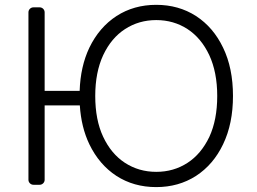

<svg xmlns="http://www.w3.org/2000/svg" viewBox="-20 -757 1055 787"><path d="M96.6 -20.2V-706.3Q96.6 -714.8 102.6 -720.9Q108.7 -726.9 117.5 -726.9H142.4Q150.9 -726.9 157 -720.9Q163 -714.8 163 -706.3V-384.6H306.5Q309.7 -484.4 346.2 -561.4Q386.7 -645.2 457.7 -691.4Q528.8 -737.2 620.4 -737.2Q712 -737.2 783.4 -691.4Q854.8 -644.9 894.5 -561.4Q935 -478 935 -363.6Q935 -250 894.5 -165.8Q854.8 -82.4 783.4 -35.9Q712 9.9 620.4 9.9Q528.4 9.9 457.4 -35.9Q386.7 -82 346.2 -165.8Q312.9 -235.4 307.2 -324.9H163V-20.2Q163 -11.7 157 -5.7Q150.9 0.4 142.4 0.4H117.5Q108.7 0.4 102.6 -5.7Q96.6 -11.7 96.6 -20.2ZM402.7 -196.7Q435.4 -126.8 491.8 -89.8Q549 -52.6 620.4 -52.6Q691.8 -52.6 748.6 -89.5Q804.3 -125.4 838.1 -196Q870.4 -266 870.4 -363.6Q870.4 -460.9 837.7 -531.2Q804.7 -601.2 748.6 -637.8Q691.8 -674.7 620.4 -674.7Q549.4 -674.7 492.5 -637.8Q436.1 -601.2 403.1 -531.2Q370.4 -460.9 370.4 -363.6Q370.4 -265.6 402.7 -196.7Z"/></svg>

Font: DeltaSans Light
Style: Regular
Weight: 300
Designer: Rasmus Andersson
Foundry: rsms
Version: Version 3.012